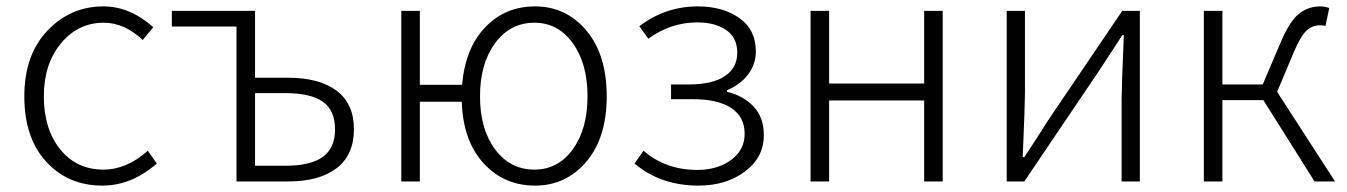

<svg xmlns="http://www.w3.org/2000/svg" viewBox="-20 -567 4210 600"><path d="M300 13Q193 13 124.5 -61.5Q56 -136 56 -266Q56 -395 128 -471Q200 -547 303 -547Q386 -547 459 -482L426 -442Q369 -496 304 -496Q224 -496 170.5 -431.5Q117 -367 117 -266Q117 -164 168 -100.5Q219 -37 303 -37Q376 -37 442 -96L470 -56Q391 13 300 13Z M719 0V-484H517V-533H777V-324H881Q978 -324 1032 -283.5Q1086 -243 1086 -163Q1086 -83 1032 -41.5Q978 0 881 0ZM777 -49H871Q950 -49 988.5 -76.5Q1027 -104 1027 -163Q1027 -222 989 -249Q951 -276 871 -276H777Z M1650 -37Q1724 -37 1770 -100.5Q1816 -164 1816 -266Q1816 -368 1770 -432Q1724 -496 1650 -496Q1574 -496 1527 -432Q1480 -368 1480 -266Q1480 -164 1527 -100.5Q1574 -37 1650 -37ZM1292 -302H1424Q1434 -417 1496.5 -482Q1559 -547 1652 -547Q1749 -547 1812.5 -471.5Q1876 -396 1876 -266Q1876 -137 1812.5 -62Q1749 13 1652 13Q1555 13 1491 -57Q1427 -127 1423 -249H1292V0H1234V-533H1292Z M2163 13Q2044 13 1963 -56L1991 -96Q2060 -36 2159 -36Q2222 -36 2264.5 -67Q2307 -98 2307 -149Q2307 -202 2265 -229.5Q2223 -257 2146 -257H2077V-303H2132Q2206 -303 2245 -329Q2284 -355 2284 -402Q2284 -449 2249.5 -473Q2215 -497 2159 -497Q2076 -497 2006 -446L1978 -485Q2059 -547 2161 -547Q2239 -547 2290.5 -510.5Q2342 -474 2342 -407Q2342 -366 2318 -334.5Q2294 -303 2252 -285V-280Q2303 -268 2335 -234Q2367 -200 2367 -145Q2367 -75 2308 -31Q2249 13 2163 13Z M2513 0V-533H2571V-306H2868V-533H2926V0H2868V-253H2571V0Z M3126 0V-533H3183V-276Q3183 -242 3176 -76H3181Q3192 -92 3219 -134Q3246 -176 3256 -192L3487 -533H3542V0H3485V-256Q3485 -291 3492 -457H3487Q3472 -433 3412 -342L3181 0Z M3971 -280 4152 0H4088L3928 -254H3800V0H3742V-533H3800V-303H3926L3981 -432Q4009 -499 4038 -523Q4067 -547 4107 -547Q4119 -547 4134 -542L4122 -486Q4115 -488 4105 -488Q4081 -488 4063 -471.5Q4045 -455 4024 -406Z"/></svg>

Font: Noto Sans Korean Light
Style: Regular
Weight: 300
Designer: Ryoko NISHIZUKA  (kana & ideographs); Paul D. Hunt (Latin, Greek & Cyrillic); Wenlong ZHANG  (bopomofo); Sandoll Communi
Foundry: Adobe Systems Incorporated
Version: Version 1.000;PS 1;hotconv 1.0.78;makeotf.lib2.5.61930